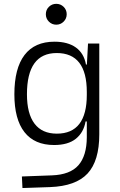

<svg xmlns="http://www.w3.org/2000/svg" viewBox="-20 -744 626 998"><path d="M96.7 233.4 93.8 173.3 250 167.5Q344.2 164.1 387.5 115Q430.7 65.9 431.2 -30.3V-112.8H424.8Q415 -55.7 374.5 -22.9Q334 9.8 261.2 9.8Q159.7 9.8 107.2 -57.1Q54.7 -124 54.7 -253.9Q54.7 -388.7 107.4 -458Q160.2 -527.3 263.2 -527.3Q332.5 -527.3 374.5 -497.1Q416.5 -466.8 426.8 -408.7H431.6L437.5 -517.6H496.1V-45.9Q496.1 92.3 435.1 158Q374 223.6 240.2 228.5ZM431.2 -266.1Q431.2 -468.3 274.9 -468.3Q120.1 -468.3 120.1 -253.9Q120.1 -153.3 159.4 -101.3Q198.7 -49.3 275.4 -49.3Q431.2 -49.3 431.2 -251ZM272.5 -615.7Q250 -615.7 234.1 -631.6Q218.3 -647.5 218.3 -669.9Q218.3 -692.9 234.1 -708.5Q250 -724.1 272.5 -724.1Q294.9 -724.1 310.8 -708.5Q326.7 -692.9 326.7 -669.9Q326.7 -647.5 310.8 -631.6Q294.9 -615.7 272.5 -615.7Z"/></svg>

Font: Cascadia Mono PL Light
Style: Regular
Weight: 300
Monospace: yes
Designer: Aaron Bell
Foundry: Saja Typeworks
Version: Version 2404.023; ttfautohint (v1.8.4)